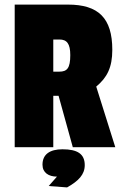

<svg xmlns="http://www.w3.org/2000/svg" viewBox="-20 -641 534 836"><path d="M469 -424C469 -563 408 -621 276 -621H44V0H212V-224H235L297 0H482L399 -264C446 -303 469 -347 469 -424ZM286 -401C286 -344 272 -329 238 -329H212V-469H239C271 -469 286 -451 286 -401ZM252 9C197 9 165 31 165 76C165 111 192 128 228 128L192 169L272 175C322 147 349 119 349 78C349 29 317 9 252 9Z"/></svg>

Font: Passion One
Style: Regular
Weight: 400
Designer: Alejandro Lo Celso
Foundry: Fontstage
Version: Version 1.001